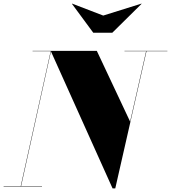

<svg xmlns="http://www.w3.org/2000/svg" viewBox="-60 -1031 945 1061"><path d="M510.5 -945 338.5 -1011 337.5 -1010 455.5 -850H560.5L722.5 -1010L721.5 -1011ZM-40 -2V0H172V-2H56.5L221.5 -747L562 10H577L749.5 -748H865V-750H628V-748H747.5L659 -359L475 -750H120V-748H220L54.5 -2Z"/></svg>

Font: Bodoni* 96pt Fatface
Style: Italic
Weight: 900
Italic angle: -13°
Version: Version 2.3